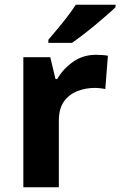

<svg xmlns="http://www.w3.org/2000/svg" viewBox="-20 -786 505 806"><path d="M383 -556Q394 -556 409 -555Q424 -554 433 -552L422 -412Q415 -414 401.5 -415.5Q388 -417 378 -417Q340 -417 305 -403.5Q270 -390 248.5 -360Q227 -330 227 -278V0H78V-546H191L213 -454H220Q244 -496 286 -526Q328 -556 383 -556ZM465 -756Q451 -742 428 -722Q405 -702 378.5 -680Q352 -658 326.5 -638.5Q301 -619 282 -606H183V-619Q199 -638 220.5 -663.5Q242 -689 263 -716.5Q284 -744 298 -766H465Z"/></svg>

Font: Noto Sans Canadian Aboriginal
Style: Regular
Weight: 400
Designer: Monotype Design Team, Typotheque's Kevin King
Foundry: Monotype Imaging Inc.
Version: Version 2.002